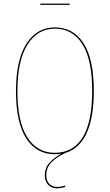

<svg xmlns="http://www.w3.org/2000/svg" viewBox="-20 -841 604 1058"><path d="M364 -814H202V-821H364ZM235 125Q235 155 251.5 172Q268 189 295 189Q316 189 339 181V189Q315 197 295 197Q264 197 245.5 177.5Q227 158 227 125Q227 85 251.5 57Q276 29 318 6Q302 9 282 9Q181 9 124.5 -78.5Q68 -166 68 -338Q68 -510 125.5 -600Q183 -690 282 -690Q384 -690 440.5 -602.5Q497 -515 497 -340Q497 -194 457.5 -108Q418 -22 342 1Q295 23 265 52Q235 81 235 125ZM282 1Q383 1 435.5 -84Q488 -169 488 -340Q488 -512 434 -597.5Q380 -683 282 -683Q187 -683 131.5 -595Q76 -507 76 -338Q76 -170 130.5 -84.5Q185 1 282 1Z"/></svg>

Font: Fira Sans Compressed Eight
Style: Regular
Weight: 100
Width: 1
Designer: bBox Type GmbH & Carrois Corporate GbR & Edenspiekermann AG
Foundry: bBox Type GmbH & Carrois Corporate GbR & Edenspiekermann AG
Version: Version 4.301